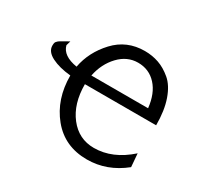

<svg xmlns="http://www.w3.org/2000/svg" viewBox="-112 -622 799 768"><g transform="rotate(30 287.5 -238.0)"><path d="M22 -318Q22 -323 22.5 -326.5Q23 -330 24 -332.5Q25 -335 28 -338Q31 -341 33 -343Q35 -345 40.5 -348Q46 -351 49.5 -353Q53 -355 61.5 -360Q70 -365 76 -368Q75 -365 73 -357.5Q71 -350 70 -347Q81 -304 148 -293Q162 -367 216.5 -425.5Q271 -484 354 -484Q388 -484 418.5 -473.5Q449 -463 478 -438.5Q507 -414 524 -365.5Q541 -317 541 -249H212Q212 -159 256 -102.5Q300 -46 370 -46Q456 -46 533 -115L538 -54Q461 8 369 8Q266 8 205 -66.5Q144 -141 144 -250Q91 -255 56.5 -272.5Q22 -290 22 -318ZM217 -292H479Q472 -357 438.5 -393.5Q405 -430 354 -430Q304 -430 266.5 -390.5Q229 -351 217 -292Z"/></g></svg>

Font: Coval
Style: ExtraLight
Weight: 250
Foundry: Context Ltd
Version: Version 001.000